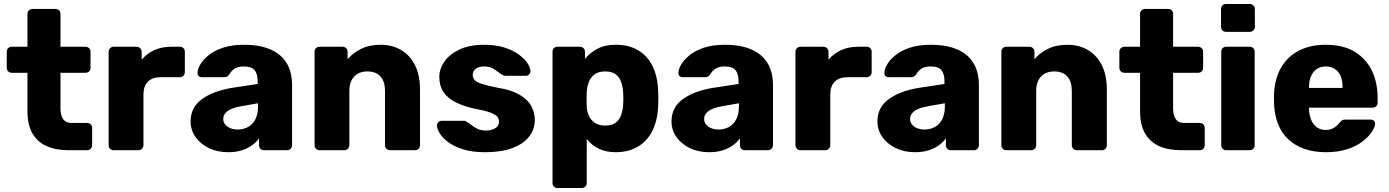

<svg xmlns="http://www.w3.org/2000/svg" viewBox="-20 -755 6979 965"><path d="M325 0Q261 0 214.5 -20.5Q168 -41 143 -84.5Q118 -128 118 -197V-389H40Q29 -389 21.5 -396Q14 -403 14 -414V-495Q14 -506 21.5 -513Q29 -520 40 -520H118V-685Q118 -696 125.5 -703Q133 -710 143 -710H259Q270 -710 277 -703Q284 -696 284 -685V-520H409Q420 -520 427.5 -513Q435 -506 435 -495V-414Q435 -403 427.5 -396Q420 -389 409 -389H284V-211Q284 -177 297 -157Q310 -137 341 -137H418Q429 -137 436 -130Q443 -123 443 -112V-25Q443 -15 436 -7.5Q429 0 418 0Z M551 0Q540 0 533 -7.5Q526 -15 526 -25V-495Q526 -505 533 -512.5Q540 -520 551 -520H666Q677 -520 684.5 -512.5Q692 -505 692 -495V-455Q718 -486 755.5 -503Q793 -520 840 -520H884Q895 -520 902 -513Q909 -506 909 -495V-392Q909 -382 902 -374.5Q895 -367 884 -367H787Q746 -367 723.5 -344.5Q701 -322 701 -281V-25Q701 -15 693.5 -7.5Q686 0 675 0Z M1127 10Q1073 10 1030.5 -10.5Q988 -31 963 -66Q938 -101 938 -145Q938 -216 996 -257.5Q1054 -299 1150 -314L1275 -333V-347Q1275 -383 1260 -402Q1245 -421 1205 -421Q1177 -421 1159.5 -410Q1142 -399 1132 -380Q1123 -367 1107 -367H995Q984 -367 978 -373.5Q972 -380 973 -389Q973 -407 986.5 -430.5Q1000 -454 1028 -477Q1056 -500 1100 -515Q1144 -530 1207 -530Q1271 -530 1317 -515Q1363 -500 1392 -473Q1421 -446 1434.5 -409.5Q1448 -373 1448 -329V-25Q1448 -15 1440.5 -7.5Q1433 0 1423 0H1307Q1296 0 1289 -7.5Q1282 -15 1282 -25V-60Q1269 -41 1247 -25Q1225 -9 1195.5 0.5Q1166 10 1127 10ZM1174 -104Q1203 -104 1226.5 -116.5Q1250 -129 1263.5 -155.5Q1277 -182 1277 -222V-236L1192 -221Q1145 -213 1123.5 -196.5Q1102 -180 1102 -158Q1102 -141 1112 -129Q1122 -117 1138.5 -110.5Q1155 -104 1174 -104Z M1586 0Q1575 0 1568 -7.5Q1561 -15 1561 -25V-495Q1561 -506 1568 -513Q1575 -520 1586 -520H1701Q1712 -520 1719.5 -513Q1727 -506 1727 -495V-457Q1752 -488 1794 -509Q1836 -530 1893 -530Q1951 -530 1995.5 -504Q2040 -478 2065.5 -428Q2091 -378 2091 -304V-25Q2091 -15 2084 -7.5Q2077 0 2066 0H1940Q1930 0 1922.5 -7.5Q1915 -15 1915 -25V-298Q1915 -345 1892.5 -370.5Q1870 -396 1826 -396Q1785 -396 1760.5 -370.5Q1736 -345 1736 -298V-25Q1736 -15 1728.5 -7.5Q1721 0 1711 0Z M2418 10Q2353 10 2307.5 -4.5Q2262 -19 2233.5 -40Q2205 -61 2191 -83.5Q2177 -106 2176 -123Q2175 -134 2183 -141Q2191 -148 2200 -148H2314Q2317 -148 2319.5 -147Q2322 -146 2325 -143Q2338 -136 2351 -125.5Q2364 -115 2381 -107Q2398 -99 2422 -99Q2450 -99 2469 -110.5Q2488 -122 2488 -143Q2488 -159 2479 -169.5Q2470 -180 2442.5 -190Q2415 -200 2360 -210Q2308 -222 2269 -241.5Q2230 -261 2209 -292.5Q2188 -324 2188 -369Q2188 -409 2214 -446Q2240 -483 2290 -506.5Q2340 -530 2414 -530Q2471 -530 2514 -516.5Q2557 -503 2586 -482Q2615 -461 2630 -439Q2645 -417 2646 -399Q2647 -389 2640 -381.5Q2633 -374 2624 -374H2520Q2516 -374 2512 -375.5Q2508 -377 2505 -379Q2493 -385 2481 -395Q2469 -405 2453 -413Q2437 -421 2413 -421Q2386 -421 2371 -409Q2356 -397 2356 -378Q2356 -365 2364.5 -354Q2373 -343 2399.5 -334Q2426 -325 2482 -314Q2551 -303 2592 -278.5Q2633 -254 2650.5 -221.5Q2668 -189 2668 -153Q2668 -105 2639 -68Q2610 -31 2554.5 -10.5Q2499 10 2418 10Z M2782 190Q2771 190 2764 182.5Q2757 175 2757 165V-495Q2757 -506 2764 -513Q2771 -520 2782 -520H2895Q2905 -520 2912.5 -513Q2920 -506 2920 -495V-459Q2944 -489 2982 -509.5Q3020 -530 3075 -530Q3125 -530 3163 -514.5Q3201 -499 3228.5 -469Q3256 -439 3271 -396Q3286 -353 3288 -297Q3289 -277 3289 -260Q3289 -243 3288 -223Q3286 -169 3271 -126Q3256 -83 3229 -53Q3202 -23 3163.5 -6.5Q3125 10 3075 10Q3026 10 2989.5 -7.5Q2953 -25 2929 -57V165Q2929 175 2922 182.5Q2915 190 2904 190ZM3021 -124Q3055 -124 3074 -138Q3093 -152 3101.5 -176Q3110 -200 3112 -229Q3114 -260 3112 -291Q3110 -320 3101.5 -344Q3093 -368 3074 -382Q3055 -396 3021 -396Q2989 -396 2969 -381.5Q2949 -367 2940 -344Q2931 -321 2929 -294Q2928 -275 2928 -257Q2928 -239 2929 -219Q2930 -194 2940 -172.5Q2950 -151 2970 -137.5Q2990 -124 3021 -124Z M3544 10Q3490 10 3447.5 -10.5Q3405 -31 3380 -66Q3355 -101 3355 -145Q3355 -216 3413 -257.5Q3471 -299 3567 -314L3692 -333V-347Q3692 -383 3677 -402Q3662 -421 3622 -421Q3594 -421 3576.5 -410Q3559 -399 3549 -380Q3540 -367 3524 -367H3412Q3401 -367 3395 -373.5Q3389 -380 3390 -389Q3390 -407 3403.5 -430.5Q3417 -454 3445 -477Q3473 -500 3517 -515Q3561 -530 3624 -530Q3688 -530 3734 -515Q3780 -500 3809 -473Q3838 -446 3851.5 -409.5Q3865 -373 3865 -329V-25Q3865 -15 3857.5 -7.5Q3850 0 3840 0H3724Q3713 0 3706 -7.5Q3699 -15 3699 -25V-60Q3686 -41 3664 -25Q3642 -9 3612.5 0.5Q3583 10 3544 10ZM3591 -104Q3620 -104 3643.5 -116.5Q3667 -129 3680.5 -155.5Q3694 -182 3694 -222V-236L3609 -221Q3562 -213 3540.5 -196.5Q3519 -180 3519 -158Q3519 -141 3529 -129Q3539 -117 3555.5 -110.5Q3572 -104 3591 -104Z M4003 0Q3992 0 3985 -7.5Q3978 -15 3978 -25V-495Q3978 -505 3985 -512.5Q3992 -520 4003 -520H4118Q4129 -520 4136.5 -512.5Q4144 -505 4144 -495V-455Q4170 -486 4207.5 -503Q4245 -520 4292 -520H4336Q4347 -520 4354 -513Q4361 -506 4361 -495V-392Q4361 -382 4354 -374.5Q4347 -367 4336 -367H4239Q4198 -367 4175.5 -344.5Q4153 -322 4153 -281V-25Q4153 -15 4145.5 -7.5Q4138 0 4127 0Z M4579 10Q4525 10 4482.5 -10.5Q4440 -31 4415 -66Q4390 -101 4390 -145Q4390 -216 4448 -257.5Q4506 -299 4602 -314L4727 -333V-347Q4727 -383 4712 -402Q4697 -421 4657 -421Q4629 -421 4611.5 -410Q4594 -399 4584 -380Q4575 -367 4559 -367H4447Q4436 -367 4430 -373.5Q4424 -380 4425 -389Q4425 -407 4438.5 -430.5Q4452 -454 4480 -477Q4508 -500 4552 -515Q4596 -530 4659 -530Q4723 -530 4769 -515Q4815 -500 4844 -473Q4873 -446 4886.5 -409.5Q4900 -373 4900 -329V-25Q4900 -15 4892.5 -7.5Q4885 0 4875 0H4759Q4748 0 4741 -7.5Q4734 -15 4734 -25V-60Q4721 -41 4699 -25Q4677 -9 4647.5 0.5Q4618 10 4579 10ZM4626 -104Q4655 -104 4678.5 -116.5Q4702 -129 4715.5 -155.5Q4729 -182 4729 -222V-236L4644 -221Q4597 -213 4575.5 -196.5Q4554 -180 4554 -158Q4554 -141 4564 -129Q4574 -117 4590.5 -110.5Q4607 -104 4626 -104Z M5038 0Q5027 0 5020 -7.5Q5013 -15 5013 -25V-495Q5013 -506 5020 -513Q5027 -520 5038 -520H5153Q5164 -520 5171.5 -513Q5179 -506 5179 -495V-457Q5204 -488 5246 -509Q5288 -530 5345 -530Q5403 -530 5447.5 -504Q5492 -478 5517.5 -428Q5543 -378 5543 -304V-25Q5543 -15 5536 -7.5Q5529 0 5518 0H5392Q5382 0 5374.5 -7.5Q5367 -15 5367 -25V-298Q5367 -345 5344.5 -370.5Q5322 -396 5278 -396Q5237 -396 5212.5 -370.5Q5188 -345 5188 -298V-25Q5188 -15 5180.5 -7.5Q5173 0 5163 0Z M5917 0Q5853 0 5806.5 -20.5Q5760 -41 5735 -84.5Q5710 -128 5710 -197V-389H5632Q5621 -389 5613.5 -396Q5606 -403 5606 -414V-495Q5606 -506 5613.5 -513Q5621 -520 5632 -520H5710V-685Q5710 -696 5717.5 -703Q5725 -710 5735 -710H5851Q5862 -710 5869 -703Q5876 -696 5876 -685V-520H6001Q6012 -520 6019.5 -513Q6027 -506 6027 -495V-414Q6027 -403 6019.5 -396Q6012 -389 6001 -389H5876V-211Q5876 -177 5889 -157Q5902 -137 5933 -137H6010Q6021 -137 6028 -130Q6035 -123 6035 -112V-25Q6035 -15 6028 -7.5Q6021 0 6010 0Z M6143 0Q6132 0 6125 -7.5Q6118 -15 6118 -25V-495Q6118 -506 6125 -513Q6132 -520 6143 -520H6261Q6272 -520 6279 -513Q6286 -506 6286 -495V-25Q6286 -15 6279 -7.5Q6272 0 6261 0ZM6142 -595Q6131 -595 6124 -602Q6117 -609 6117 -620V-710Q6117 -720 6124 -727.5Q6131 -735 6142 -735H6262Q6272 -735 6279.5 -727.5Q6287 -720 6287 -710V-620Q6287 -609 6279.5 -602Q6272 -595 6262 -595Z M6644 10Q6526 10 6456 -54Q6386 -118 6383 -244Q6383 -251 6383 -262Q6383 -273 6383 -279Q6386 -358 6418.5 -414.5Q6451 -471 6508.5 -500.5Q6566 -530 6643 -530Q6731 -530 6788.5 -495Q6846 -460 6875 -400Q6904 -340 6904 -263V-239Q6904 -228 6897 -221Q6890 -214 6879 -214H6559Q6559 -213 6559 -211Q6559 -209 6559 -207Q6560 -178 6569.5 -154Q6579 -130 6597.5 -116Q6616 -102 6643 -102Q6663 -102 6676.5 -108.5Q6690 -115 6699 -123.5Q6708 -132 6713 -138Q6722 -149 6727.5 -151.5Q6733 -154 6745 -154H6869Q6879 -154 6885.5 -148Q6892 -142 6891 -132Q6890 -115 6874 -91Q6858 -67 6827.5 -43.5Q6797 -20 6751 -5Q6705 10 6644 10ZM6559 -313H6728V-315Q6728 -348 6718.5 -371.5Q6709 -395 6689.5 -408Q6670 -421 6643 -421Q6617 -421 6598 -408Q6579 -395 6569 -371.5Q6559 -348 6559 -315Z"/></svg>

Font: Rubik
Style: Bold
Weight: 700
Designer: Hubert and Fischer
Foundry: Hubert and Fischer
Version: Version 2.300;gftools[0.9.30]